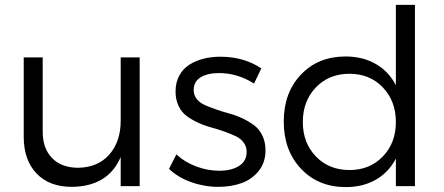

<svg xmlns="http://www.w3.org/2000/svg" viewBox="-20 -762 1818 786"><path d="M77.1 -202.1V-526.9H154.8V-223.1Q154.8 -153.8 193.6 -114.5Q232.4 -75.2 300.8 -75.2Q381.3 -76.7 427.7 -129.6Q474.1 -182.6 474.1 -268.1V-526.9H551.8V0H474.1V-119.1Q422.4 1.5 273.9 2.9Q181.6 2.9 129.4 -52Q77.1 -106.9 77.1 -202.1Z M671.9 -70.8 702.1 -129.9Q735.4 -98.6 782.7 -80.8Q830.1 -63 877 -63Q926.3 -63 957.5 -82Q989.7 -101.6 989.7 -140.1Q989.7 -161.6 978 -177.7Q965.8 -194.8 945.3 -204.3Q924.8 -213.9 898.7 -223.4Q872.6 -232.9 845 -240.2Q817.4 -247.6 791 -259.8Q764.6 -272 744.1 -287.1Q723.6 -302.2 711.2 -327.9Q698.7 -353.5 698.7 -387.2Q698.7 -423.8 713.6 -451.9Q728.5 -480 754.4 -496.6Q780.3 -513.2 812.5 -521.5Q844.7 -529.8 881.8 -529.8Q979 -529.8 1049.8 -481.9L1020 -419.9Q952.1 -462.9 877 -462.9Q830.1 -462.9 801.5 -445.6Q772.9 -428.2 772.9 -393.1Q772.9 -372.1 785.6 -356.4Q798.3 -340.8 818.8 -331.8Q839.4 -322.8 866 -313.5Q892.6 -304.2 919.9 -296.9Q947.3 -289.6 973.9 -276.9Q1000.5 -264.2 1021 -248.5Q1041.5 -232.9 1054.2 -206.8Q1066.9 -180.7 1066.9 -147Q1066.9 -97.2 1039.3 -62.5Q1011.7 -27.8 969.2 -12.5Q926.8 2.9 874 2.9Q816.4 2.9 762.5 -16.4Q708.5 -35.6 671.9 -70.8Z M1141.6 -264.2Q1141.6 -382.8 1212.2 -456.8Q1282.7 -530.8 1394.5 -530.8Q1464.8 -530.8 1518.1 -500.2Q1571.3 -469.7 1600.6 -413.1V-742.2H1678.7V0H1600.6V-112.8Q1571.3 -56.6 1518.6 -26.4Q1465.8 3.9 1395.5 3.9Q1283.2 3.9 1212.4 -71Q1141.6 -146 1141.6 -264.2ZM1219.7 -262.2Q1219.7 -176.8 1273.4 -121.3Q1327.1 -65.9 1410.6 -65.9Q1493.7 -65.9 1547.1 -121.3Q1600.6 -176.8 1600.6 -262.2Q1600.6 -348.6 1547.1 -404.3Q1493.7 -460 1410.6 -460Q1326.7 -460 1273.2 -404.3Q1219.7 -348.6 1219.7 -262.2Z"/></svg>

Font: Montserrat Light
Style: Regular
Weight: 300
Designer: Julieta Ulanovsky
Foundry: Julieta Ulanovsky
Version: Version 1.000;PS 002.000;hotconv 1.0.70;makeotf.lib2.5.58329